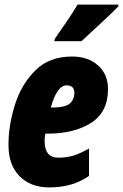

<svg xmlns="http://www.w3.org/2000/svg" viewBox="-20 -809 538 839"><path d="M196 10Q240 10 282.5 -0.5Q325 -11 369 -40V-160Q328 -137 299 -128.5Q270 -120 235 -120Q175 -120 175 -192Q175 -208 178 -225H188Q304 -225 378 -272Q452 -319 452 -420Q452 -484 408.5 -523Q365 -562 295 -562Q195 -562 134 -501Q73 -440 45 -350.5Q17 -261 17 -175Q17 -89 65 -39.5Q113 10 196 10ZM202 -339Q229 -436 271 -436Q305 -436 305 -403Q305 -375 285.5 -357Q266 -339 204 -339ZM217 -629H336Q349 -641 382 -671.5Q415 -702 448.5 -733.5Q482 -765 497 -781L498 -789H319Q296 -750 270.5 -713.5Q245 -677 220 -640Z"/></svg>

Font: Noto Sans Display Condensed Black
Style: Italic
Weight: 900
Width: 3
Italic angle: -192°
Designer: Monotype Design Team
Foundry: Monotype Imaging Inc.
Version: Version 1.900